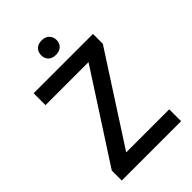

<svg xmlns="http://www.w3.org/2000/svg" viewBox="-264 -1020 1126 1126"><g transform="rotate(-45 299.5 -457.0)"><path d="M547.6 -98.4V0H55.4V-82.7L408.7 -628.9H51.8V-727.3H544V-645.6L190.7 -98.4ZM240.4 -853Q240.4 -878.9 256.9 -896.3Q273.4 -913.7 304 -913.7Q334.2 -913.7 351.2 -896.3Q368.3 -878.9 368.3 -853Q368.3 -827.4 351.2 -810.5Q334.2 -793.7 304 -793.7Q273.4 -793.7 256.9 -810.5Q240.4 -827.4 240.4 -853Z"/></g></svg>

Font: Interface Medium
Style: Regular
Weight: 500
Designer: Rasmus Andersson
Foundry: rsms
Version: Version 1.8